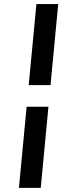

<svg xmlns="http://www.w3.org/2000/svg" viewBox="-20 -791 314 933"><path d="M72 122 109.4 -272.4H215.4L178 122ZM119.5 -377.2 156.9 -771.1H262.9L225.5 -377.2Z"/></svg>

Font: Karla
Style: Italic
Weight: 400
Italic angle: -8°
Designer: Jonathan Pinhorn
Version: Version 2.004;gftools[0.9.33]